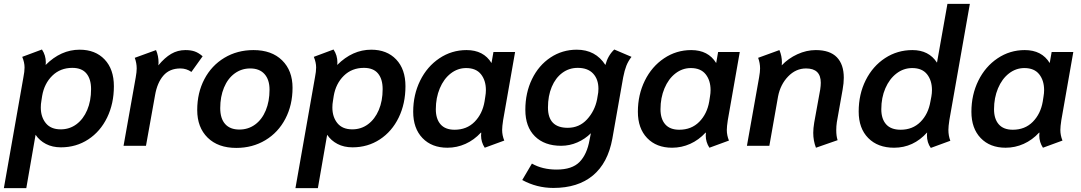

<svg xmlns="http://www.w3.org/2000/svg" viewBox="-37 -754 5589 993"><path d="M84 -354Q90 -384 90 -405Q90 -431 78 -460L180 -498Q200 -468 200 -431L199 -418Q278 -497 375 -497Q456 -497 504 -446.5Q552 -396 552 -308Q552 -218 517 -146Q482 -74 419.5 -33Q357 8 278 8Q234 8 200.5 -9.5Q167 -27 147 -57L99 219H-17ZM434 -293Q434 -345 410 -374Q386 -403 337 -403Q275 -403 233.5 -362.5Q192 -322 181 -258L177 -232Q174 -216 174 -198Q174 -149 200 -117Q226 -85 277 -85Q323 -85 358.5 -111.5Q394 -138 414 -185Q434 -232 434 -293Z M665 -354Q670 -382 670 -400Q670 -428 660 -455L770 -495Q783 -465 783 -430Q783 -421 782 -416Q815 -456 848.5 -475.5Q882 -495 922 -495Q950 -495 970 -488Q990 -481 1011 -463L953 -382Q927 -400 896 -400Q840 -400 808 -363Q776 -326 765 -262L718 0H602Z M983 -185Q983 -274 1020 -344.5Q1057 -415 1123.5 -455Q1190 -495 1274 -495Q1368 -495 1422 -442Q1476 -389 1476 -300Q1476 -211 1439 -140Q1402 -69 1335.5 -29Q1269 11 1185 11Q1091 11 1037 -42Q983 -95 983 -185ZM1357 -290Q1357 -342 1331 -371Q1305 -400 1257 -400Q1212 -400 1176.5 -374Q1141 -348 1121.5 -301Q1102 -254 1102 -195Q1102 -141 1127.5 -112.5Q1153 -84 1201 -84Q1247 -84 1282.5 -110Q1318 -136 1337.5 -183Q1357 -230 1357 -290Z M1592 -354Q1598 -384 1598 -405Q1598 -431 1586 -460L1688 -498Q1708 -468 1708 -431L1707 -418Q1786 -497 1883 -497Q1964 -497 2012 -446.5Q2060 -396 2060 -308Q2060 -218 2025 -146Q1990 -74 1927.5 -33Q1865 8 1786 8Q1742 8 1708.5 -9.5Q1675 -27 1655 -57L1607 219H1491ZM1942 -293Q1942 -345 1918 -374Q1894 -403 1845 -403Q1783 -403 1741.5 -362.5Q1700 -322 1689 -258L1685 -232Q1682 -216 1682 -198Q1682 -149 1708 -117Q1734 -85 1785 -85Q1831 -85 1866.5 -111.5Q1902 -138 1922 -185Q1942 -232 1942 -293Z M2100 -176Q2100 -264 2136 -337Q2172 -410 2235.5 -452.5Q2299 -495 2376 -495Q2464 -495 2505 -428L2515 -485H2627L2565 -132Q2560 -99 2560 -82Q2560 -54 2571 -27L2470 10Q2451 -19 2451 -53L2452 -68H2450Q2415 -30 2370.5 -10Q2326 10 2277 10Q2196 10 2148 -40Q2100 -90 2100 -176ZM2469 -229 2473 -255Q2476 -272 2476 -288Q2476 -338 2450.5 -370Q2425 -402 2374 -402Q2330 -402 2294 -374Q2258 -346 2237.5 -297Q2217 -248 2217 -189Q2217 -139 2241.5 -111Q2266 -83 2314 -83Q2377 -83 2417.5 -124Q2458 -165 2469 -229Z M2664 177 2714 92Q2768 123 2842 123Q2922 123 2960.5 83.5Q2999 44 3012 -30L3019 -65Q2989 -35 2949 -17.5Q2909 0 2865 0Q2779 0 2729.5 -49Q2680 -98 2680 -186Q2680 -274 2714.5 -345Q2749 -416 2810 -456.5Q2871 -497 2946 -497Q3043 -497 3094 -418Q3107 -467 3140 -498L3229 -460Q3212 -438 3202.5 -414Q3193 -390 3186 -354L3130 -37Q3107 89 3029.5 153.5Q2952 218 2825 218Q2739 218 2664 177ZM3051 -240 3054 -258Q3058 -275 3058 -295Q3058 -344 3030.5 -373.5Q3003 -403 2951 -403Q2906 -403 2871 -377Q2836 -351 2816.5 -304.5Q2797 -258 2797 -198Q2797 -93 2899 -93Q2959 -93 2999 -136.5Q3039 -180 3051 -240Z M3262 -176Q3262 -264 3298 -337Q3334 -410 3397.5 -452.5Q3461 -495 3538 -495Q3626 -495 3667 -428L3677 -485H3789L3727 -132Q3722 -99 3722 -82Q3722 -54 3733 -27L3632 10Q3613 -19 3613 -53L3614 -68H3612Q3577 -30 3532.5 -10Q3488 10 3439 10Q3358 10 3310 -40Q3262 -90 3262 -176ZM3631 -229 3635 -255Q3638 -272 3638 -288Q3638 -338 3612.5 -370Q3587 -402 3536 -402Q3492 -402 3456 -374Q3420 -346 3399.5 -297Q3379 -248 3379 -189Q3379 -139 3403.5 -111Q3428 -83 3476 -83Q3539 -83 3579.5 -124Q3620 -165 3631 -229Z M4169 -67Q4169 -90 4174 -120L4205 -291Q4208 -311 4208 -326Q4208 -400 4132 -400Q4079 -400 4039 -358.5Q3999 -317 3987 -255L3942 0H3826L3889 -354Q3894 -382 3894 -400Q3894 -428 3884 -455L3994 -495Q4007 -465 4007 -430Q4007 -421 4006 -416Q4040 -452 4087 -473.5Q4134 -495 4182 -495Q4255 -495 4291 -458Q4327 -421 4327 -352Q4327 -324 4321 -291L4291 -122Q4288 -101 4288 -81Q4288 -50 4295 -29L4183 10Q4169 -26 4169 -67Z M4757 -55 4758 -69Q4687 10 4587 10Q4503 10 4453.5 -40Q4404 -90 4404 -177Q4404 -267 4440.5 -339.5Q4477 -412 4540.5 -453.5Q4604 -495 4682 -495Q4767 -495 4809 -430L4863 -734H4979L4873 -133Q4868 -100 4868 -82Q4868 -52 4878 -26L4777 11Q4757 -16 4757 -55ZM4775 -229 4780 -255Q4783 -272 4783 -288Q4783 -338 4757.5 -370Q4732 -402 4681 -402Q4636 -402 4599.5 -374Q4563 -346 4542 -297.5Q4521 -249 4521 -189Q4521 -139 4546 -111Q4571 -83 4621 -83Q4683 -83 4723.5 -123.5Q4764 -164 4775 -229Z M4987 -176Q4987 -264 5023 -337Q5059 -410 5122.5 -452.5Q5186 -495 5263 -495Q5351 -495 5392 -428L5402 -485H5514L5452 -132Q5447 -99 5447 -82Q5447 -54 5458 -27L5357 10Q5338 -19 5338 -53L5339 -68H5337Q5302 -30 5257.5 -10Q5213 10 5164 10Q5083 10 5035 -40Q4987 -90 4987 -176ZM5356 -229 5360 -255Q5363 -272 5363 -288Q5363 -338 5337.5 -370Q5312 -402 5261 -402Q5217 -402 5181 -374Q5145 -346 5124.5 -297Q5104 -248 5104 -189Q5104 -139 5128.5 -111Q5153 -83 5201 -83Q5264 -83 5304.5 -124Q5345 -165 5356 -229Z"/></svg>

Font: Niramit SemiBold
Style: Italic
Weight: 600
Italic angle: -10°
Designer: Katatrad Aksorn Co.,Ltd.
Foundry: Cadson Demak Co.,Ltd.
Version: Version 1.001; ttfautohint (v1.6)